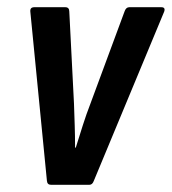

<svg xmlns="http://www.w3.org/2000/svg" viewBox="-20 -512 476 532"><path d="M121 0Q111 0 110 -11L64 -480Q63 -492 75 -492H161Q172 -492 172 -480L185 -225Q186 -195 187 -165Q188 -135 188 -103H190Q200 -135 209.5 -165Q219 -195 231 -226L325 -480Q329 -492 338 -492H427Q439 -492 435 -480L240 -11Q236 0 228 0Z"/></svg>

Font: Sofia Sans Condensed
Style: Bold Italic
Weight: 700
Italic angle: -9°
Version: Version 4.100